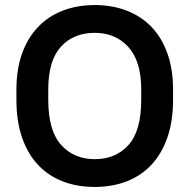

<svg xmlns="http://www.w3.org/2000/svg" viewBox="-20 -730 750 760"><path d="M355 10Q284 10 227 -12.5Q170 -35 129.5 -78.5Q89 -122 67 -186.5Q45 -251 45 -334V-376Q45 -455 67 -517Q89 -579 129.5 -622Q170 -665 227.5 -687.5Q285 -710 355 -710Q425 -710 482.5 -687.5Q540 -665 580.5 -622.5Q621 -580 643 -517.5Q665 -455 665 -376V-334Q665 -251 643 -187Q621 -123 580.5 -79Q540 -35 482.5 -12.5Q425 10 355 10ZM355 -100Q438 -100 488.5 -156Q539 -212 539 -334V-376Q539 -488 488 -544Q437 -600 355 -600Q271 -600 221 -545Q171 -490 171 -376V-334Q171 -214 221.5 -157Q272 -100 355 -100Z"/></svg>

Font: PT Root UI Bold
Style: Regular
Weight: 700
Designer: Vitaly Kuzmin
Foundry: ParaType Ltd.
Version: Version 2.000G